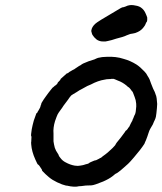

<svg xmlns="http://www.w3.org/2000/svg" viewBox="-20 -693 634 750"><path d="M396 -471Q433 -473 463 -463Q489 -456 513 -441Q527 -432 544 -414Q552 -406 555 -399Q557 -396 558 -394Q565 -384 570 -367Q574 -356 578 -347Q586 -332 588 -324Q588 -322 590 -319Q592 -314 594 -287Q594 -283 593 -271Q591 -248 589 -237Q587 -229 584.5 -224Q582 -219 582 -219Q582 -219 580.5 -215.5Q579 -212 577 -207Q574 -202 567 -190Q563 -183 560 -173Q556 -160 550 -145Q548 -142 547 -138.5Q546 -135 544 -131Q529 -108 503 -78Q498 -72 496 -70Q482 -53 461 -36Q450 -26 444 -22Q439 -18 437 -17Q430 -14 426 -10Q422 -7 420 -5Q406 6 383 16Q349 30 338 31Q313 31 297 34Q292 34 288 34.5Q284 35 280 36Q269 37 256 35Q248 34 245.5 33Q243 32 238 32Q224 29 203 19Q184 10 171 -1Q165 -6 158 -12.5Q151 -19 147 -23.5Q143 -28 144 -28Q146 -28 134 -45Q130 -50 129 -50Q127 -49 118 -70Q104 -101 102 -128Q101 -139 102 -139L103 -159L102 -161Q100 -163 104 -188Q107 -204 112 -222Q115 -232 122 -250Q123 -252 124 -251Q125 -251 128 -258Q129 -260 129.5 -260Q130 -260 134 -268Q138 -275 138 -277Q138 -277 139 -281Q142 -287 141 -287.5Q140 -288 151 -305Q155 -310 159.5 -317Q164 -324 169 -330Q174 -336 178 -341.5Q182 -347 184.5 -349.5Q187 -352 187 -352Q187 -351 191 -355Q195 -359 196 -359Q197 -359 203 -365Q207 -371 205 -370Q204 -369 209 -374Q217 -382 217 -383H215L243 -408V-407Q243 -406 243 -406Q243 -405 251 -412Q257 -416 258 -416Q258 -416 263 -419Q265 -420 266 -420.5Q267 -421 269 -422L271 -423L272 -424Q277 -427 281 -430Q283 -432 288.5 -435Q294 -438 296 -439Q300 -444 327 -454Q336 -457 349 -461Q354 -463 356.5 -464.5Q359 -466 363 -467Q379 -471 396 -471ZM424 -385Q418 -385 415 -385Q413 -384 405 -384Q397 -384 389 -382Q363 -378 335 -363Q324 -358 321 -357Q317 -355 301 -346Q292 -342 279 -333Q271 -328 265.5 -325Q260 -322 258 -320Q251 -312 246 -304Q244 -301 228 -280Q226 -276 222.5 -271.5Q219 -267 217 -264Q208 -252 205 -246Q202 -240 195 -220Q187 -194 189 -171Q189 -163 189 -153Q188 -141 191 -129Q192 -124 194 -116Q198 -104 206 -93Q209 -89 209 -87Q210 -83 216 -76Q224 -65 236 -59Q254 -49 272 -46Q285 -44 293 -46Q306 -48 308 -49Q310 -50 314 -51Q325 -53 328 -56Q330 -58 335 -60Q340 -62 345.5 -64.5Q351 -67 355 -67Q360 -69 367 -73Q371 -76 375 -77Q377 -79 377 -79L382 -83Q401 -96 420 -115Q432 -127 432 -130Q432 -131 436 -136Q452 -155 467 -176Q471 -183 472 -183Q474 -183 479 -190Q481 -194 481 -194Q484 -194 492 -213Q494 -217 494.5 -217Q495 -217 494 -218H495Q496 -218 499 -228Q501 -232 501 -231.5Q501 -231 502.5 -236Q504 -241 505 -242Q510 -249 511 -265Q513 -278 512 -288Q511 -302 506 -314Q498 -338 495 -337Q495 -337 494 -339Q487 -349 483 -352Q481 -353 480.5 -353Q480 -353 474 -359Q458 -372 441 -378Q434 -381 430.5 -382.5Q427 -384 424 -385ZM488 -673Q501 -674 516 -670Q524 -668 530 -664Q543 -655 549 -640Q550 -637 552 -633Q554 -629 555 -625Q556 -609 552 -606Q551 -606 549 -600Q547 -594 542 -588Q533 -575 518 -568Q508 -563 499 -562Q488 -561 480 -557Q478 -556 473.5 -554.5Q469 -553 468 -552Q465 -550 434 -542Q422 -538 416.5 -536.5Q411 -535 402 -533L392 -531H383Q374 -531 369 -533Q362 -535 357 -539Q347 -547 341 -557Q339 -561 338 -566Q337 -571 336.5 -571.5Q336 -572 337 -575Q339 -588 352 -600Q360 -608 429 -648Q457 -665 459 -665Q459 -664 459 -664Q461 -664 469 -667Q479 -672 488 -673Z"/></svg>

Font: TT2020 Style E
Style: Italic
Weight: 400
Italic angle: -15°
Version: Version 0.2.000